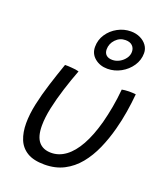

<svg xmlns="http://www.w3.org/2000/svg" viewBox="-152 -919 893 1044"><g transform="rotate(20 294.5 -397.0)"><path d="M485 -503.5Q491 -505 502.8 -506.2Q514.5 -507.5 526 -507.5Q536 -507.5 548 -507Q560 -506.5 565.5 -505.5Q561 -454 552.2 -400.2Q543.5 -346.5 529.5 -294.5Q512.5 -230 487 -172.5Q461.5 -115 425.5 -71Q389.5 -27 340.8 -1.8Q292 23.5 228.5 23.5Q165.5 23.5 128.5 1Q91.5 -21.5 75.2 -61.5Q59 -101.5 59 -154.5Q59 -206 72 -266.8Q85 -327.5 105.8 -393Q126.5 -458.5 149.5 -524Q157.5 -524 168.2 -523.8Q179 -523.5 188 -522.5Q200 -522 211.2 -520.2Q222.5 -518.5 230.5 -516Q208.5 -458.5 188.8 -396.2Q169 -334 156.5 -276Q144 -218 144 -171.5Q144 -108.5 169 -78.8Q194 -49 241 -49Q286 -49 325 -77.8Q364 -106.5 395.5 -163Q427 -219.5 450 -303.5Q462 -349 471 -398.8Q480 -448.5 485 -503.5ZM372.5 -583Q329 -583 299 -607.8Q269 -632.5 269 -672.5Q269 -713 291 -746Q313 -779 348.8 -798.5Q384.5 -818 425 -818Q454.5 -818 478.8 -806.5Q503 -795 517.2 -775.2Q531.5 -755.5 531.5 -730.5Q531.5 -690.5 508.8 -656.8Q486 -623 449.5 -603Q413 -583 372.5 -583ZM381.5 -637.5Q402 -637.5 421.8 -648.2Q441.5 -659 454.2 -676.8Q467 -694.5 467 -715Q467 -736.5 453 -750Q439 -763.5 413.5 -763.5Q380 -763.5 356.5 -738.8Q333 -714 333 -681.5Q333 -660.5 345.5 -649Q358 -637.5 381.5 -637.5Z"/></g></svg>

Font: Grandstander Thin Light
Style: Italic
Weight: 300
Italic angle: -15°
Version: Version 1.200